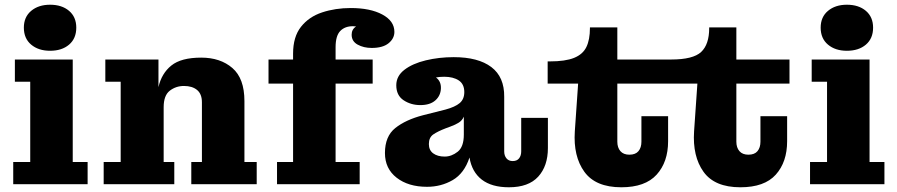

<svg xmlns="http://www.w3.org/2000/svg" viewBox="-20 -780 3797 813"><path d="M192 -565Q143 -565 112 -591Q81 -617 81 -663Q81 -708 112 -734Q143 -760 192 -760Q242 -760 272.5 -734Q303 -708 303 -663Q303 -617 272.5 -591Q242 -565 192 -565ZM36 0V-94H108V-434H43V-528H288V-94H351V0Z M419 0V-94H491V-434H426V-528H651V-411Q664 -469 705.5 -502.5Q747 -536 832 -536Q913 -536 964 -492Q1015 -448 1015 -352V-94H1067V0H790V-94H835V-347Q835 -382 814.5 -399Q794 -416 759 -416Q725 -416 699 -396Q673 -376 673 -326V-94H718V0Z M1153 0V-94H1221V-426H1117V-528H1221V-553Q1221 -624 1254.5 -666.5Q1288 -709 1344 -727.5Q1400 -746 1465 -746Q1548 -746 1599 -718.5Q1650 -691 1650 -645Q1650 -617 1625.5 -597Q1601 -577 1554 -577Q1520 -577 1494.5 -591Q1469 -605 1469 -633Q1469 -656 1488 -668Q1481 -669 1474 -669Q1440 -669 1420.5 -648.5Q1401 -628 1401 -580V-528H1558V-426H1401V-94H1503V0Z M1788 11Q1709 11 1659.5 -27.5Q1610 -66 1610 -132Q1610 -203 1654 -238Q1698 -273 1771 -292L1866 -316Q1907 -327 1926.5 -343.5Q1946 -360 1946 -390Q1946 -424 1922.5 -439.5Q1899 -455 1861 -455Q1842 -455 1826 -452Q1848 -436 1847 -406Q1846 -375 1823.5 -355Q1801 -335 1760 -335Q1720 -335 1689 -355.5Q1658 -376 1658 -419Q1658 -458 1692.5 -484.5Q1727 -511 1783 -524.5Q1839 -538 1901 -538Q2005 -538 2060.5 -496Q2116 -454 2115 -370V-139Q2115 -121 2124.5 -109.5Q2134 -98 2151 -98Q2169 -98 2178 -109.5Q2187 -121 2187 -139V-281H2300V-153Q2300 -77 2259 -32Q2218 13 2135 13Q2062 13 2020 -19.5Q1978 -52 1968 -113Q1946 -46 1897 -17.5Q1848 11 1788 11ZM1796 -170Q1796 -144 1814.5 -130.5Q1833 -117 1863 -117Q1892 -117 1918 -137.5Q1944 -158 1944 -210V-286Q1937 -270 1923 -261Q1909 -252 1887 -244L1868 -237Q1834 -224 1815 -211Q1796 -198 1796 -170Z M2611 13Q2502 13 2454.5 -52.5Q2407 -118 2414 -224L2428 -426H2299V-520H2308Q2374 -520 2411 -535Q2448 -550 2463 -581Q2478 -612 2478 -661V-664H2594V-528H2822Q2915 -528 2949 -560Q2983 -592 2983 -661V-664H3098V-528H3323V-426H3098V-180Q3098 -155 3111 -140Q3124 -125 3149 -125Q3175 -125 3187.5 -140Q3200 -155 3200 -180V-288H3313V-182Q3313 -94 3265 -40.5Q3217 13 3115 13Q3006 13 2959 -52.5Q2912 -118 2919 -224L2933 -426H2594V-180Q2594 -155 2607 -140Q2620 -125 2645 -125Q2671 -125 2683.5 -140Q2696 -155 2696 -180V-288H2809V-182Q2809 -94 2760.5 -40.5Q2712 13 2611 13Z M3566 -565Q3517 -565 3486 -591Q3455 -617 3455 -663Q3455 -708 3486 -734Q3517 -760 3566 -760Q3616 -760 3646.5 -734Q3677 -708 3677 -663Q3677 -617 3646.5 -591Q3616 -565 3566 -565ZM3410 0V-94H3482V-434H3417V-528H3662V-94H3725V0Z"/></svg>

Font: Montagu Slab 16pt
Style: Bold
Weight: 700
Designer: Florian Karsten
Foundry: Florian Karsten
Version: Version 1.000; ttfautohint (v1.8.3)